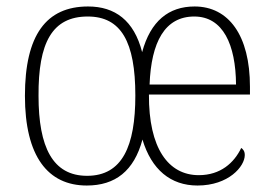

<svg xmlns="http://www.w3.org/2000/svg" viewBox="-20 -563 841 593"><path d="M248 10C336 10 394 -35 420 -132C448 -39 507 10 590 10C686 10 736 -49 736 -84C736 -96 731 -102 725 -106C703 -60 661 -22 594 -22C500 -22 439 -105 440 -271H752V-295C752 -454 686 -543 581 -543C501 -543 445 -498 419 -402C394 -500 335 -543 252 -543C123 -543 57 -455 57 -267C57 -80 128 10 248 10ZM709 -302H442C447 -433 489 -512 580 -512C669 -512 708 -425 709 -302ZM249 -20C143 -20 99 -108 99 -267C98 -431 141 -512 251 -512C354 -512 398 -434 398 -268C398 -112 358 -20 249 -20Z"/></svg>

Font: Noto Serif Thai SemiCondensed ExtraLight
Style: Regular
Weight: 200
Width: 4
Designer: Monotype Design Team
Foundry: Monotype Imaging Inc.
Version: Version 2.002